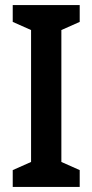

<svg xmlns="http://www.w3.org/2000/svg" viewBox="-20 -827 363 754"><path d="M293 -93H30V-159L102 -191V-709L30 -741V-807H293V-741L221 -709V-191L293 -159Z"/></svg>

Font: Noto Sans Kannada UI Condensed SemiBold
Style: Regular
Weight: 600
Width: 3
Designer: Jelle Bosma - Monotype Design Team
Foundry: Monotype Imaging Inc.
Version: Version 2.005; ttfautohint (v1.8.4.7-5d5b)